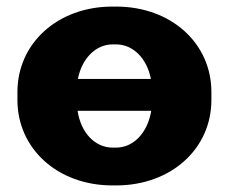

<svg xmlns="http://www.w3.org/2000/svg" viewBox="-20 -552 695 584"><path d="M322 12H333C500 12 623 -99 623 -248V-272C623 -421 500 -532 333 -532H322C156 -532 33 -421 33 -272V-248C33 -99 156 12 322 12ZM217 -312C229 -374 271 -417 323 -417H333C385 -417 427 -374 439 -312ZM323 -103C269 -103 226 -148 216 -215H440C429 -148 386 -103 333 -103Z"/></svg>

Font: Fixel Display ExtraBold
Style: Regular
Weight: 800
Designer: AlfaBravo + MacPaw
Foundry: Kyrylo Tkachov, Marchela Mozhyna, Serhii Makarenko, Maria Weinstein, Zakhar Kryvoshyya
Version: Version 1.211